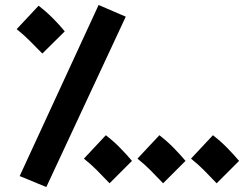

<svg xmlns="http://www.w3.org/2000/svg" viewBox="-20 -717 1011 771"><path d="M166 34 59 -10 376 -697 485 -650ZM420 19Q390 -12 369 -33.5Q348 -55 317 -80L405 -174Q435 -151 462 -123.5Q489 -96 510 -71ZM635 19Q605 -12 584 -33.5Q563 -55 532 -80L620 -174Q650 -151 677 -123.5Q704 -96 725 -71ZM850 19Q820 -12 799 -33.5Q778 -55 747 -80L835 -174Q865 -151 892 -123.5Q919 -96 940 -71ZM150 -502Q120 -532 99 -553.5Q78 -575 47 -600L135 -694Q165 -671 192 -644Q219 -617 240 -591Z"/></svg>

Font: Farlight84_Sys_V01
Style: Bold
Weight: 700
Designer: Monotype Design Team, Nadine Chahine and Nizar Qandah
Foundry: Monotype Imaging Inc.
Version: Version 2.004;October 31, 2024;FontCreator 14.0.0.2814 64-bi